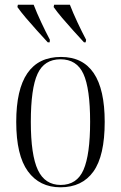

<svg xmlns="http://www.w3.org/2000/svg" viewBox="-20 -786 514 816"><path d="M237 10Q148 10 98.5 -58Q49 -126 49 -268Q49 -544 239 -544Q425 -544 425 -268Q425 -124 377 -57Q329 10 237 10ZM238 0Q307 0 335 -64.5Q363 -129 363 -268Q363 -410 334.5 -472Q306 -534 237 -534Q168 -534 139.5 -472Q111 -410 111 -268Q111 -127 141 -63.5Q171 0 238 0ZM183 -606Q161 -630 136.5 -657Q112 -684 90 -710Q68 -736 54 -756L56 -766H123Q136 -732 155 -691.5Q174 -651 192 -617L191 -606ZM337 -606Q315 -630 290.5 -657Q266 -684 244 -710Q222 -736 208 -756L210 -766H277Q290 -732 309 -691.5Q328 -651 346 -617L344 -606Z"/></svg>

Font: Noto Serif Display Condensed Light
Style: Regular
Weight: 300
Width: 3
Designer: Monotype Design Team
Foundry: Monotype Imaging Inc.
Version: Version 2.009